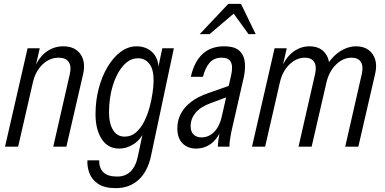

<svg xmlns="http://www.w3.org/2000/svg" viewBox="-20 -760 1996 995"><path d="M6 0 123 -510H186L164 -414H169L74 0ZM256 0 342 -377Q351 -417 336 -439Q321 -461 284 -461Q237 -461 200 -425.5Q163 -390 150 -331L160 -411Q183 -465 221.5 -492.5Q260 -520 308 -520Q368 -520 396.5 -480Q425 -440 411 -377L324 0Z M580 215Q522 215 489 193Q456 171 443.5 137.5Q431 104 433 71H494Q493 110 515.5 132.5Q538 155 587 155Q630 155 657 128.5Q684 102 695 48L725 -94L730 -84Q710 -38 674 -14Q638 10 597 10Q539 10 507 -39.5Q475 -89 475 -168Q475 -238 491.5 -301Q508 -364 537.5 -413.5Q567 -463 605.5 -491.5Q644 -520 688 -520Q723 -520 749.5 -504.5Q776 -489 790 -460.5Q804 -432 801 -392L795 -386L821 -510H881L763 46Q746 128 698.5 171.5Q651 215 580 215ZM626 -52Q660 -52 685 -74Q710 -96 727.5 -131Q745 -166 755.5 -205.5Q766 -245 771 -281.5Q776 -318 776 -343Q776 -401 754 -429.5Q732 -458 695 -458Q652 -458 618 -419Q584 -380 564.5 -316.5Q545 -253 545 -178Q545 -120 566 -86Q587 -52 626 -52Z M1109 0Q1109 -14 1112 -35Q1115 -56 1119 -80H1112L1178 -371Q1183 -392 1182.5 -413Q1182 -434 1170 -447.5Q1158 -461 1128 -461Q1089 -461 1066 -434.5Q1043 -408 1032 -362H969Q986 -439 1029 -479.5Q1072 -520 1141 -520Q1197 -520 1221.5 -496Q1246 -472 1249 -434.5Q1252 -397 1243 -358L1178 -73Q1174 -52 1171.5 -34Q1169 -16 1169 0ZM997 10Q952 10 925.5 -17.5Q899 -45 899 -95Q899 -137 917.5 -171.5Q936 -206 971 -232.5Q1006 -259 1058 -277L1180 -320L1167 -261L1073 -226Q1018 -206 993 -175Q968 -144 968 -106Q968 -77 983.5 -62.5Q999 -48 1024 -48Q1062 -48 1090 -76.5Q1118 -105 1130 -158L1122 -77Q1101 -33 1068.5 -11.5Q1036 10 997 10ZM1015 -583 1163 -740H1229L1305 -583H1268L1169 -720H1227L1066 -583Z M1286 0 1403 -510H1466L1444 -414H1449L1354 0ZM1527 0 1613 -377Q1622 -417 1608 -439Q1594 -461 1560 -461Q1516 -461 1479.5 -425.5Q1443 -390 1430 -331L1440 -411Q1463 -465 1501 -492.5Q1539 -520 1584 -520Q1641 -520 1668.5 -480Q1696 -440 1682 -377L1595 0ZM1769 0 1855 -377Q1864 -417 1850 -439Q1836 -461 1802 -461Q1758 -461 1721.5 -425.5Q1685 -390 1671 -330L1662 -402Q1696 -463 1738.5 -491.5Q1781 -520 1826 -520Q1864 -520 1889.5 -501.5Q1915 -483 1924.5 -451Q1934 -419 1924 -377L1837 0Z"/></svg>

Font: Instrument Sans Condensed
Style: Italic
Weight: 400
Width: 3
Italic angle: -13°
Designer: Rodrigo Fuenzalida
Foundry: fragTYPE
Version: Version 1.000;gftools[0.9.28]